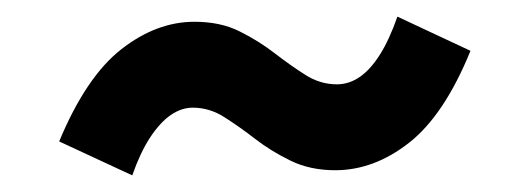

<svg xmlns="http://www.w3.org/2000/svg" viewBox="-20 -446 640 232"><path d="M385.1 -240.3Q354.6 -240.3 331 -251.9Q307.4 -263.4 288.4 -278.1Q269.4 -292.8 251.3 -304.3Q233.3 -315.9 212.9 -315.9Q199.2 -315.9 186.3 -307Q173.4 -298.1 161.4 -279.9Q149.5 -261.7 139.8 -234.1L51.5 -275.1Q84 -353.2 126.6 -386.5Q169.1 -419.7 214.9 -419.7Q246.4 -419.7 269.5 -408.1Q292.6 -396.6 311.6 -381.9Q330.6 -367.2 348.7 -355.7Q366.7 -344.1 387.1 -344.1Q401.6 -344.1 414.5 -352.9Q427.5 -361.7 439 -379.9Q450.5 -398.1 460.2 -425.9L548.5 -384.6Q516.8 -306.8 474.3 -273.5Q431.9 -240.3 385.1 -240.3Z"/></svg>

Font: Source Code Pro ExtraLight
Style: Regular
Weight: 200
Monospace: yes
Designer: Paul D. Hunt, Teo Tuominen
Foundry: Adobe
Version: Version 1.026;hotconv 1.1.0;makeotfexe 2.6.0